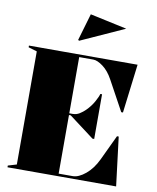

<svg xmlns="http://www.w3.org/2000/svg" viewBox="-100 -1023 902 1100"><g transform="rotate(10 351.0 -473.0)"><path d="M20 0V-10L70 -25V-683L20 -698V-708H652L617 -424H607L512 -598Q487 -644 454 -668.5Q421 -693 397 -693H315V-366H335Q356 -366 374 -377Q392 -388 408 -404Q434 -430 450.5 -460Q467 -490 471 -506H481V-246H471L325 -356H315V-15H397Q431 -15 471 -48Q511 -81 538 -138L607 -284H617L652 0ZM298 -785 292 -789 338 -946 552 -900Z"/></g></svg>

Font: Kalnia Thin
Style: Regular
Weight: 100
Version: Version 1.105